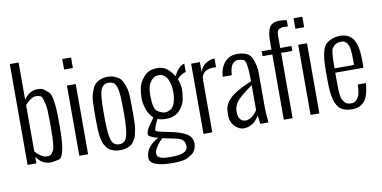

<svg xmlns="http://www.w3.org/2000/svg" viewBox="-90 -1112 3137 1576"><g transform="rotate(-10 1478.0 -324.0)"><path d="M244.6 -598.1Q265.6 -598.1 281.2 -594Q296.9 -589.8 335.2 -554.9Q373.5 -520 373.5 -313V-266.6Q373.5 -9.3 318.4 2Q263.2 13.2 250 13.2Q175.8 13.2 131.8 -55.2V0H58.6V-840.3H131.8V-529.8Q178.2 -598.1 244.6 -598.1ZM300.3 -266.1V-312.5Q300.3 -424.8 292.2 -460.2Q284.2 -495.6 275.4 -519.8Q266.6 -543.9 225.1 -543.9Q184.1 -543.9 131.8 -485.8V-100.1Q153.8 -73.7 179.9 -57.4Q206.1 -41 221.7 -41Q237.3 -41 243.4 -42Q249.5 -43 258.1 -47.4Q266.6 -51.8 283.4 -79.3Q300.3 -106.9 300.3 -266.1Z M489.7 0V-585H563V0ZM489.7 -718.8V-806.2H563V-718.8Z M748 -307.6V-277.3Q748 -139.6 764.2 -87.9Q780.3 -36.1 829.6 -36.1Q878.9 -36.1 895 -87.9Q911.1 -139.6 911.1 -277.3V-307.6Q911.1 -449.7 897.9 -491.2Q884.8 -532.7 866.2 -540.8Q847.7 -548.8 829.6 -548.8Q811.5 -548.8 798.6 -543.2Q785.6 -537.6 772.2 -518.1Q758.8 -498.5 753.4 -448.7Q748 -398.9 748 -307.6ZM674.8 -277.3V-307.6Q674.8 -437.5 683.6 -468.8Q692.4 -500 703.6 -525.9Q714.8 -551.8 731.2 -565.2Q747.6 -578.6 772.5 -588.4Q797.4 -598.1 829.6 -598.1Q861.8 -598.1 886.7 -588.4Q911.6 -578.6 928 -565.2Q944.3 -551.8 955.6 -525.9Q966.8 -500 975.6 -468.8Q984.4 -437.5 984.4 -307.6V-277.3Q984.4 -169.9 980.2 -145Q976.1 -120.1 970.7 -96.2Q965.3 -72.3 957.8 -59.1Q950.2 -45.9 938.5 -30Q926.8 -14.2 911.6 -6.1Q896.5 2 875.7 7.6Q855 13.2 829.6 13.2Q804.2 13.2 783.4 7.6Q762.7 2 747.6 -6.1Q732.4 -14.2 720.7 -30Q709 -45.9 701.4 -59.1Q693.8 -72.3 686 -107.2Q678.2 -142.1 676.5 -182.6Q674.8 -223.1 674.8 -277.3Z M1239.3 191.9Q1044.4 191.9 1044.4 115.2Q1044.4 65.9 1076.2 27.8Q1107.9 -10.3 1153.8 -33.7Q1123.5 -39.6 1098.4 -51.8Q1073.2 -64 1073.2 -73.2Q1073.2 -104 1099.1 -141.8Q1125 -179.7 1133.3 -190.2Q1141.6 -200.7 1143.1 -204.1Q1108.4 -235.4 1091.6 -284.7Q1074.7 -334 1074.7 -375Q1074.7 -416 1083.3 -460.9Q1091.8 -505.9 1131.8 -551.8Q1171.9 -597.7 1242.7 -597.7Q1289.6 -597.7 1320.6 -575Q1351.6 -552.2 1380.9 -506.8Q1413.6 -564 1434.3 -578.4Q1455.1 -592.8 1469.7 -596.2V-525.4Q1430.7 -518.1 1396 -479Q1414.6 -427.7 1414.6 -391.6Q1414.6 -355.5 1405.3 -306.4Q1396 -257.3 1355.7 -216.1Q1315.4 -174.8 1244.6 -174.8Q1202.6 -174.8 1174.3 -186.5Q1147.5 -135.7 1140.6 -102.5Q1138.2 -91.3 1154.1 -86.2Q1169.9 -81.1 1211.9 -72.3Q1253.9 -63.5 1279.3 -58.1Q1304.7 -52.7 1333.7 -43.2Q1362.8 -33.7 1387.9 -19.3Q1413.1 -4.9 1425.8 16.1Q1438.5 37.1 1438.5 62.5Q1438.5 87.9 1430.4 107.7Q1422.4 127.4 1409.7 140.6Q1397 153.8 1361.3 172.9Q1325.7 191.9 1239.3 191.9ZM1222.2 139.6H1240.2Q1369.6 139.6 1369.6 76.7Q1369.6 42 1351.6 24.2Q1333.5 6.3 1292 -1.5L1187.5 -23.9Q1163.1 -5.9 1138.4 30.8Q1113.8 67.4 1113.8 85.9Q1113.8 104.5 1118.9 112.8Q1124 121.1 1144.8 130.4Q1165.5 139.6 1222.2 139.6ZM1340.3 -368.2Q1340.3 -396 1338.9 -413.3Q1337.4 -430.7 1331.3 -454.3Q1325.2 -478 1315.7 -495.6Q1306.2 -513.2 1287.8 -525.9Q1269.5 -538.6 1247.1 -538.6Q1224.6 -538.6 1208.3 -530Q1191.9 -521.5 1170.7 -490.5Q1149.4 -459.5 1149.4 -383.3Q1149.4 -272 1185.1 -250.2Q1220.7 -228.5 1245.1 -228.5Q1269.5 -228.5 1294.2 -243.9Q1318.8 -259.3 1329.6 -299.6Q1340.3 -339.8 1340.3 -368.2Z M1524.9 0V-585H1598.1V-502.4Q1611.8 -547.9 1647.5 -570.6Q1683.1 -593.3 1721.2 -594.2V-520.5Q1715.8 -522.5 1710 -522.5Q1598.1 -522.5 1598.1 -436.5V0Z M1912.1 -548.8Q1843.3 -548.8 1837.4 -437.5V-434.1H1761.2Q1767.1 -510.7 1806.4 -554.4Q1845.7 -598.1 1909.7 -598.1Q2008.8 -598.1 2033.4 -535.2Q2058.1 -472.2 2058.1 -416V-134.8Q2058.1 -69.3 2064.9 -18.6L2066.9 0H1998.5L1989.3 -70.8Q1965.8 -29.8 1931.4 -8.3Q1897 13.2 1858.9 13.2Q1820.8 13.2 1785.4 -22.7Q1750 -58.6 1750 -113.3Q1750 -168 1756.8 -185.1Q1763.7 -202.1 1771.7 -217Q1779.8 -231.9 1803.2 -254.9Q1826.7 -277.8 1870.1 -303.2Q1913.6 -328.6 1983.9 -357.9V-362.8Q1983.9 -530.8 1954.3 -539.8Q1924.8 -548.8 1912.1 -548.8ZM1983.9 -119.1V-325.2Q1876 -249.5 1849.9 -211.9Q1823.7 -174.3 1823.7 -131.3Q1823.7 -88.4 1841.3 -68.1Q1858.9 -47.9 1884.8 -47.9Q1910.6 -47.9 1939.2 -67.9Q1967.8 -87.9 1983.9 -119.1Z M2194.3 0V-543.9H2112.8V-585H2194.3V-656.7Q2194.3 -728.5 2215.6 -767.6Q2236.8 -806.6 2300.3 -806.6Q2334 -806.6 2359.9 -800.3V-747.1Q2348.1 -750 2327.6 -750Q2307.1 -750 2291.5 -743.2Q2275.9 -736.3 2271.7 -719.7Q2267.6 -703.1 2267.6 -688.5V-585H2361.3V-543.9H2267.6V0Z M2417.5 0V-585H2490.7V0ZM2417.5 -718.8V-806.2H2490.7V-718.8Z M2765.1 -598.1Q2843.8 -598.1 2878.2 -542.5Q2912.6 -486.8 2912.6 -366.7Q2912.6 -330.1 2911.6 -306.6H2677.2V-217.3Q2677.2 -103 2695.1 -75.9Q2712.9 -48.8 2727.5 -42.5Q2742.2 -36.1 2769.5 -36.1Q2796.9 -36.1 2819.3 -69.1Q2841.8 -102.1 2842.3 -179.2H2910.6Q2900.9 -69.3 2863.8 -28.1Q2826.7 13.2 2765.1 13.2Q2703.6 13.2 2669.2 -11.5Q2634.8 -36.1 2618.7 -97.4Q2602.5 -158.7 2603.5 -269.5V-351.1Q2605 -523.4 2655 -560.8Q2705.1 -598.1 2765.1 -598.1ZM2677.7 -342.8H2839.8Q2839.4 -362.3 2839.8 -382.3Q2840.3 -402.3 2839.4 -422.6Q2838.4 -442.9 2835.7 -470.9Q2833 -499 2817.4 -523.9Q2801.8 -548.8 2772 -548.8Q2741.7 -548.8 2724.4 -539.1Q2707 -529.3 2692.4 -509Q2677.7 -488.8 2677.7 -342.8Z"/></g></svg>

Font: Oswald-Light
Style: Light
Weight: 300
Designer: vernon adams
Foundry: vernon adams
Version: Version ; ttfautohint (v0.92.18-e454-dirty) -l 8 -r 50 -G 20